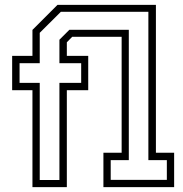

<svg xmlns="http://www.w3.org/2000/svg" viewBox="-20 -770 752 790"><path d="M113.5 0V-399H30V-540H113.5V-647L216.5 -750H621.5V-141.5H696.5V0H405.5V-141.5H480.5V-618.5H277L255 -596V-540H343V-399H255V0ZM143.5 -29.5H224.5V-429H314V-510H224.5V-606.5L265.5 -647.5H510V-111H435.5V-30H666.5V-111H590.5V-721.5H230.5L143.5 -635V-510H60.5V-429H143.5Z"/></svg>

Font: Tourney Condensed Light
Style: Regular
Weight: 300
Width: 3
Designer: Tyler Finck
Foundry: Etcetera Type Co
Version: Version 1.010; ttfautohint (v1.8.3)